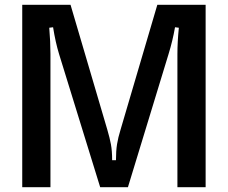

<svg xmlns="http://www.w3.org/2000/svg" viewBox="-20 -783 954 803"><path d="M73 0V-763H275L429 -240Q439 -206 444 -179Q449 -152 449 -113H465Q465 -152 469.5 -180Q474 -208 484 -240L638 -763H840V0H722V-557Q722 -608 728 -667L712 -669Q702 -612 685 -557L515 0H399L227 -557Q212 -606 202 -669L186 -667Q191 -608 191 -557V0Z"/></svg>

Font: Open Sauce Sans Medium
Style: Regular
Weight: 500
Designer: Alfredo Marco Pradil
Foundry: Creative Sauce Fz LLC
Version: Version 1.477